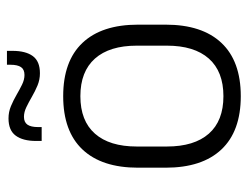

<svg xmlns="http://www.w3.org/2000/svg" viewBox="-100 -602 714 553"><g transform="rotate(-90 256.5 -325.0)"><path d="M256.5 12Q155.5 12 103 -43.8Q50.5 -99.5 50.5 -204.5V-284Q50.5 -388.5 103 -444Q155.5 -499.5 256.5 -499.5Q357.5 -499.5 410 -444Q462.5 -388.5 462.5 -284V-204.5Q462.5 -99.5 410 -43.8Q357.5 12 256.5 12ZM256.5 -38Q327.5 -38 364.8 -80Q402 -122 402 -201V-287.5Q402 -366 364.8 -408Q327.5 -450 256.5 -450Q185.5 -450 148.5 -408Q111.5 -366 111.5 -287.5V-201Q111.5 -122 148.5 -80Q185.5 -38 256.5 -38ZM322.5 -566.5Q304 -566.5 287.2 -573.5Q270.5 -580.5 255 -589.5Q239.5 -598.5 225 -605.5Q210.5 -612.5 197 -612.5Q181.5 -612.5 174.5 -602.5Q167.5 -592.5 167.5 -571.5V-561.5H127.5V-577.5Q127.5 -615.5 142.8 -636.2Q158 -657 192.5 -657Q211 -657 227.8 -650Q244.5 -643 260 -634Q275.5 -625 289.8 -618Q304 -611 317.5 -611Q333.5 -611 340.2 -621Q347 -631 347 -651.5V-661.5H387V-645.5Q387 -607.5 372 -587Q357 -566.5 322.5 -566.5Z"/></g></svg>

Font: Anek Devanagari Light
Style: Regular
Weight: 300
Designer: Kailash Malviya (Devanagari) & Yesha Goshar (Latin)
Foundry: Ek Type
Version: Version 1.003